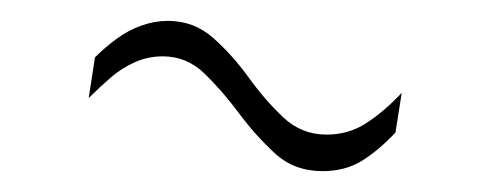

<svg xmlns="http://www.w3.org/2000/svg" viewBox="-20 -384 464 184"><path d="M359 -257Q343 -240 327 -230Q311 -220 289 -220Q262 -220 243.5 -237Q225 -254 209 -275.5Q193 -297 176 -313.5Q159 -330 136 -330Q122 -330 109.5 -324.5Q97 -319 86.5 -310Q76 -301 65 -290L71 -329Q81 -339 92 -347Q103 -355 115.5 -359.5Q128 -364 141 -364Q166 -364 184.5 -347.5Q203 -331 218.5 -309.5Q234 -288 251.5 -271.5Q269 -255 293 -255Q314 -255 331 -266Q348 -277 365 -295Z"/></svg>

Font: Georama ExtraCondensed Thin ExtraLight
Style: Italic
Weight: 250
Italic angle: -9°
Version: Version 1.001